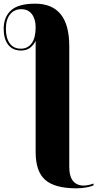

<svg xmlns="http://www.w3.org/2000/svg" viewBox="-106 -785 529 1045"><path d="M310 240Q192 240 140 194Q88 148 88 43V-563Q78 -541 58.5 -525.5Q39 -510 8 -510Q-37 -510 -61.5 -541.5Q-86 -573 -86 -628Q-86 -692 -46 -728.5Q-6 -765 85 -765Q271 -765 271 -534V122Q271 176 292 200.5Q313 225 349 225Q373 225 403 214V224Q385 232 359 236Q333 240 310 240ZM8 -520Q45 -520 66.5 -549.5Q88 -579 88 -637Q88 -681 67.5 -708Q47 -735 10 -735Q-29 -735 -51.5 -706.5Q-74 -678 -74 -628Q-74 -578 -53 -549Q-32 -520 8 -520Z"/></svg>

Font: Noto Serif Display SemiCondensed Black
Style: Regular
Weight: 900
Width: 4
Designer: Monotype Design Team
Foundry: Monotype Imaging Inc.
Version: Version 2.009